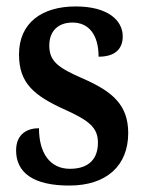

<svg xmlns="http://www.w3.org/2000/svg" viewBox="-20 -566 449 596"><path d="M195 10C311 10 378 -52 378 -153C378 -241 328 -282 240 -321C159 -356 133 -376 133 -425C133 -469 160 -496 205 -496C255 -496 286 -459 286 -390C337 -390 361 -414 361 -453C361 -502 316 -546 215 -546C110 -546 39 -495 39 -397C39 -308 85 -269 183 -225C258 -191 284 -169 284 -123C284 -74 257 -42 197 -42C135 -42 101 -91 101 -168C67 -168 30 -152 30 -99C30 -31 82 10 195 10Z"/></svg>

Font: Noto Serif Armenian Condensed SemiBold
Style: Regular
Weight: 600
Width: 3
Designer: Monotype Design Team
Foundry: Monotype Imaging Inc.
Version: Version 2.008